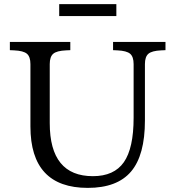

<svg xmlns="http://www.w3.org/2000/svg" viewBox="-20 -904 853 934"><path d="M407 10Q128 10 128 -289V-592Q128 -628 111 -642.5Q94 -657 49 -659L28 -660V-700H322V-660L301 -659Q256 -657 239 -642.5Q222 -628 222 -592V-305Q222 -47 432 -47Q535 -47 582.5 -115Q630 -183 630 -331V-592Q630 -628 613 -642.5Q596 -657 551 -659L530 -660V-700H785V-660L764 -659Q719 -657 702 -642.5Q685 -628 685 -592V-318Q685 -149 617.5 -69.5Q550 10 407 10ZM268 -826V-884H546V-826Z"/></svg>

Font: Hedvig Letters Serif 12pt
Style: Regular
Weight: 400
Designer: Alexander Örn & Tor Weibull
Foundry: Kanon Foundry
Version: Version 1.000; ttfautohint (v1.8.4.7-5d5b)